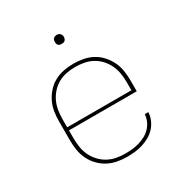

<svg xmlns="http://www.w3.org/2000/svg" viewBox="-166 -836 932 974"><g transform="rotate(-30 300.0 -349.5)"><path d="M301 8Q273 8 244 2.5Q215 -3 190 -16.5Q165 -30 145 -51Q125 -72 112.5 -98Q100 -124 95.5 -152.5Q91 -181 91 -210V-320Q91 -349 95.5 -377.5Q100 -406 112.5 -431.5Q125 -457 144.5 -478.5Q164 -500 189 -513.5Q214 -527 242.5 -532.5Q271 -538 300 -538Q329 -538 357.5 -532.5Q386 -527 411 -513.5Q436 -500 455.5 -478.5Q475 -457 487.5 -431.5Q500 -406 504.5 -377.5Q509 -349 509 -320V-256H112V-210Q112 -184 116 -158Q120 -132 131 -108.5Q142 -85 160 -65.5Q178 -46 200.5 -33.5Q223 -21 249 -16Q275 -11 301 -11Q322 -11 342.5 -13Q363 -15 383 -21Q403 -27 421 -36.5Q439 -46 453.5 -61Q468 -76 476.5 -95.5Q485 -115 486 -135H507Q506 -112 496.5 -90Q487 -68 471.5 -51Q456 -34 435.5 -22.5Q415 -11 393 -4Q371 3 347.5 5.5Q324 8 301 8ZM112 -274H488V-320Q488 -346 484 -372Q480 -398 469 -421.5Q458 -445 440.5 -464.5Q423 -484 400.5 -496.5Q378 -509 352 -514Q326 -519 300 -519Q274 -519 248 -514Q222 -509 199.5 -496.5Q177 -484 159.5 -464.5Q142 -445 131 -421.5Q120 -398 116 -372Q112 -346 112 -320ZM300 -654Q295 -654 289.5 -655.5Q284 -657 280.5 -660.5Q277 -664 275.5 -669.5Q274 -675 274 -680Q274 -685 275.5 -690.5Q277 -696 280.5 -699.5Q284 -703 289.5 -705Q295 -707 300 -707Q305 -707 310.5 -705Q316 -703 319.5 -699.5Q323 -696 325 -690.5Q327 -685 327 -680Q327 -675 325 -669.5Q323 -664 319.5 -660.5Q316 -657 310.5 -655.5Q305 -654 300 -654Z"/></g></svg>

Font: Iosevka Curly Thin Extended
Style: Regular
Weight: 100
Width: 7
Monospace: yes
Designer: Belleve Invis
Foundry: Belleve Invis
Version: Version 11.1.0; ttfautohint (v1.8.3)